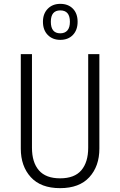

<svg xmlns="http://www.w3.org/2000/svg" viewBox="-20 -966 625 997"><path d="M496 -194Q496 -103 444 -46Q392 11 292 11Q192 11 140 -46Q88 -103 88 -194V-685H146V-199Q146 -123 182 -81.5Q218 -40 292 -40Q367 -40 402.5 -82Q438 -124 438 -199V-685H496ZM383 -853Q383 -810 358.5 -784.5Q334 -759 293 -759Q253 -759 228 -784.5Q203 -810 203 -853Q203 -895 228 -920.5Q253 -946 293 -946Q334 -946 358.5 -921Q383 -896 383 -853ZM244 -853Q244 -793 293 -793Q317 -793 330 -808Q343 -823 343 -853Q343 -912 293 -912Q244 -912 244 -853Z"/></svg>

Font: Fira Sans Condensed Light
Style: Regular
Weight: 300
Width: 3
Designer: bBox Type GmbH & Carrois Corporate GbR & Edenspiekermann AG
Foundry: bBox Type GmbH & Carrois Corporate GbR & Edenspiekermann AG
Version: Version 4.301